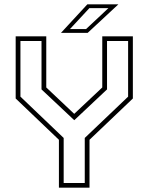

<svg xmlns="http://www.w3.org/2000/svg" viewBox="-20 -868 687 888"><path d="M252.5 0V-221.5L52.5 -412.5V-700H194V-463.5L328 -337H318.5L453 -463.5V-700H594.5V-412.5L394 -221.5V0ZM274.5 -21.5H372V-230L572.5 -421V-678.5H475V-454.5L324 -312.5H323L172 -454.5V-678.5H74.5V-421L274.5 -230ZM262 -716 384 -848H527.5L385.5 -716ZM303.5 -733.5H378L481.5 -830.5H393.5Z"/></svg>

Font: Tourney Thin ExtraLight
Style: Regular
Weight: 250
Version: Version 1.015